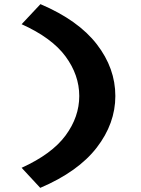

<svg xmlns="http://www.w3.org/2000/svg" viewBox="-20 -722 682 928"><path d="M174.5 186 84.5 89Q230.8 22.5 296.9 -67.2Q363.1 -156.9 363.1 -258Q363.1 -359.1 296.9 -449.1Q230.8 -539.1 84.5 -605L175.5 -702Q358.5 -624 448 -508Q537.5 -392 537.5 -258Q537.5 -125 447.5 -8.5Q357.5 108 174.5 186Z"/></svg>

Font: Lexend Tera
Style: Regular
Weight: 400
Designer: Bonnie Shaver-Troup, Thomas Jockin
Foundry: Lexend
Version: Version 1.007